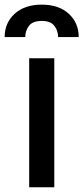

<svg xmlns="http://www.w3.org/2000/svg" viewBox="-52 -792 353 812"><path d="M71.4 0V-545.5H177.6V0ZM-32.3 -635.3Q-32.3 -695 9.9 -733.7Q52.2 -772.4 124.6 -772.4Q197.1 -772.4 239 -733.7Q280.9 -695 280.9 -635.3H193.9Q193.5 -662.6 177.6 -683.1Q161.6 -703.5 124.6 -703.5Q86.3 -703.5 70.5 -682.7Q54.7 -661.9 55 -635.3Z"/></svg>

Font: Inter Zeller Medium
Style: Regular
Weight: 500
Designer: Rasmus Andersson; Joe Bland
Foundry: zeller
Version: Version 3.015;git-dec3a8cb1